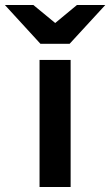

<svg xmlns="http://www.w3.org/2000/svg" viewBox="-80 -752 444 772"><path d="M79 0V-511H204V0ZM82.5 -576 -60.5 -732H54L142 -659.5L229.5 -732H343.5L200 -576Z"/></svg>

Font: Undotted
Style: Bold
Weight: 700
Designer: Delve Withrington, Dave Bailey, Thomas Jockin
Foundry: Delve Fonts LLC
Version: Version 4.000